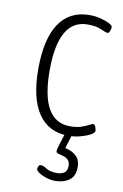

<svg xmlns="http://www.w3.org/2000/svg" viewBox="-85 -579 539 838"><g transform="rotate(10 185.0 -159.5)"><path d="M243 6Q155 6 109 -61.5Q63 -129 63 -259Q63 -392 109 -460.5Q155 -529 244 -529Q268 -529 292 -523Q316 -517 331.5 -509Q347 -501 347 -493Q347 -486 343 -476Q339 -466 333 -466Q325 -466 303 -476.5Q281 -487 242 -487Q113 -487 113 -261Q113 -36 242 -36Q271 -36 291 -42.5Q311 -49 323.5 -56Q336 -63 342 -63Q348 -63 352 -52.5Q356 -42 356 -35Q356 -27 339 -17.5Q322 -8 296 -1Q270 6 243 6ZM220 210Q200 210 180 203.5Q160 197 147 188Q134 179 134 172Q134 168 137 160.5Q140 153 147 153Q158 153 174.5 164Q191 175 222 175Q242 175 254.5 166Q267 157 267 136Q267 118 257.5 109Q248 100 235.5 96.5Q223 93 213.5 90.5Q204 88 204 81Q204 73 210 53.5Q216 34 227 0H258L239 61Q271 68 289 85.5Q307 103 307 134Q307 174 282 192Q257 210 220 210Z"/></g></svg>

Font: Asap Condensed ExtraLight
Style: Regular
Weight: 200
Width: 3
Designer: Pablo Cosgaya
Foundry: Omnibus-Type
Version: Version 3.001; ttfautohint (v1.8.4.7-5d5b)